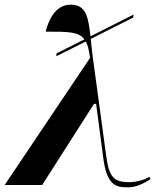

<svg xmlns="http://www.w3.org/2000/svg" viewBox="-47 -789 662 819"><path d="M-27 0H133L354 -346H363L393 -119C408 4 449 10 497 10C521 10 549 5 595 -25L590 -35C569 -20 529 -12 504 -12C438 -12 418 -34 406 -124L348 -551C345 -577 342 -601 340 -623L521 -714L523 -727L339 -634C329 -721 319 -769 254 -769C187 -769 159 -699 148 -654C244 -654 289 -654 313 -621L194 -561L193 -549L319 -612C328 -596 333 -573 337 -542Z"/></svg>

Font: Noto Serif Display
Style: Bold Italic
Weight: 700
Italic angle: -12°
Designer: Monotype Design Team
Foundry: Monotype Imaging Inc.
Version: Version 2.009